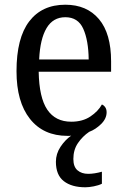

<svg xmlns="http://www.w3.org/2000/svg" viewBox="-20 -566 537 814"><path d="M342 228Q284 228 250.5 202Q217 176 217 120Q217 86 236.5 56.5Q256 27 282 9Q279 10 275 10Q271 10 266 10Q164 10 107 -62Q50 -134 50 -264Q50 -405 104 -475.5Q158 -546 257 -546Q348 -546 399.5 -485Q451 -424 451 -306V-262H144Q146 -152 180.5 -101Q215 -50 282 -50Q330 -50 363 -72Q396 -94 412 -123Q420 -120 426 -111.5Q432 -103 432 -90Q432 -63 408.5 -40Q385 -17 358 -7Q330 12 310.5 40.5Q291 69 291 108Q291 141 308.5 156Q326 171 354 171Q380 171 412 162V213Q398 220 377.5 224Q357 228 342 228ZM356 -314Q355 -395 333 -444Q311 -493 257 -493Q205 -493 177.5 -447Q150 -401 146 -314Z"/></svg>

Font: Noto Serif Tamil SemiCondensed
Style: Italic
Weight: 400
Width: 4
Italic angle: -12°
Designer: Indian Type Foundry, Tom Grace, and the Monotype Design Team
Foundry: Monotype Imaging Inc.
Version: Version 2.003; ttfautohint (v1.8.4.7-5d5b)